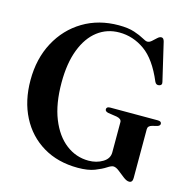

<svg xmlns="http://www.w3.org/2000/svg" viewBox="-106 -821 945 943"><g transform="rotate(15 366.0 -349.5)"><path d="M648.5 -8Q648.5 15 631 15Q618 15 601.2 2Q584.5 -11 567.8 -24.2Q551 -37.5 538 -37.5Q527.5 -37.5 507.8 -24.5Q488 -11.5 454.8 1.5Q421.5 14.5 370 14.5Q268 14.5 192.5 -30.8Q117 -76 75.8 -156.2Q34.5 -236.5 34.5 -342Q34.5 -451 79.5 -535Q124.5 -619 203.5 -666.5Q282.5 -714 384.5 -714Q433 -714 464.2 -703.5Q495.5 -693 513.2 -682.8Q531 -672.5 539.5 -672.5Q550 -672.5 560.8 -682Q571.5 -691.5 581.8 -701.2Q592 -711 602 -711Q613 -711 617.5 -693.5L662.5 -501.5Q667.5 -484.5 651.5 -480.5Q636 -477 629 -492.5Q585.5 -596 526 -638.2Q466.5 -680.5 396.5 -680.5Q334 -680.5 286.2 -644Q238.5 -607.5 211.8 -538Q185 -468.5 185 -369.5Q185 -262 215 -187Q245 -112 296.5 -72.5Q348 -33 411.5 -33Q452 -33 483.2 -51.8Q514.5 -70.5 514.5 -102.5V-256.5Q514.5 -273 489.5 -278L446 -284.5Q429 -288 429 -299Q429 -312.5 448 -312.5H689.5Q708.5 -312.5 708.5 -299.5Q708.5 -289.5 694 -285L669.5 -279Q648.5 -273.5 648.5 -256.5Z"/></g></svg>

Font: Fraunces 72pt SemiBold
Style: Regular
Weight: 600
Version: Version 1.000;[b76b70a41]